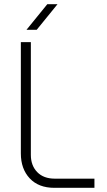

<svg xmlns="http://www.w3.org/2000/svg" viewBox="-20 -901 511 921"><path d="M241 0Q165 0 122.5 -45.5Q80 -91 80 -165V-699H128V-158Q128 -107 158.5 -75.5Q189 -44 243 -44H433V0ZM107 -758 207 -881H256L156 -758Z"/></svg>

Font: MuseoModerno ExtraLight
Style: Regular
Weight: 200
Designer: Pablo Cosgaya, Héctor Gatti, Marcela Romero, and the Authors of The MuseoModerno Project.
Foundry: Omnibus-Type Team
Version: Version 1.001